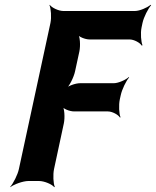

<svg xmlns="http://www.w3.org/2000/svg" viewBox="-20 -757 652 803"><path d="M481 -341 485 -359C490 -383 508 -420 520 -433L519 -435C506 -423 475 -409 456 -409H315C296 -409 264 -398 252 -385L254 -383C270 -395 289 -435 294 -459L312 -542C317 -566 315 -606 305 -618L302 -616C308 -603 336 -592 355 -592H522C541 -592 566 -578 573 -566L576 -568C570 -581 567 -618 572 -642L576 -661C581 -685 600 -722 612 -735L610 -737C596 -725 564 -711 544 -711H245C225 -711 196 -725 188 -737L187 -735C193 -722 196 -685 191 -661L59 -50C54 -26 35 11 23 24V26C38 14 76 0 99 0H143C166 0 198 14 207 26L209 24C203 11 201 -26 206 -50L247 -241C252 -265 250 -305 240 -317L237 -315C243 -302 271 -291 290 -291H431C450 -291 475 -277 482 -265L484 -267C478 -280 476 -317 481 -341Z"/></svg>

Font: Asimov
Style: EdgeExtremeIt
Weight: 500
Designer: Google
Version: Version 2.000980: 2014